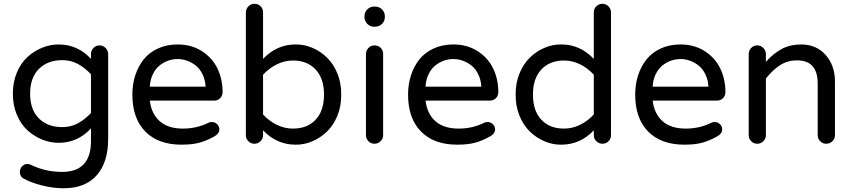

<svg xmlns="http://www.w3.org/2000/svg" viewBox="-20 -755 4508 1015"><path d="M551.8 -469.2V-22Q551.8 104 491 172.1Q430.2 240.2 316.9 240.2Q260.7 240.2 201.7 225.3Q142.6 210.4 103 188Q85 177.7 85 152.8Q85 136.7 96.7 124.3Q108.4 111.8 125 111.8Q132.8 111.8 143.1 116.2Q219.7 153.8 308.1 153.8Q460.9 153.8 460.9 -8.8V-76.2Q390.6 0 290 0Q245.1 0 202.6 -17.3Q160.2 -34.7 125.2 -66.2Q90.3 -97.7 69.1 -148.2Q47.9 -198.7 47.9 -259.8Q47.9 -320.8 69.1 -371.3Q90.3 -421.9 125.2 -453.6Q160.2 -485.4 202.6 -502.7Q245.1 -520 290 -520Q390.6 -520 460.9 -443.8V-469.2Q460.9 -487.8 474.1 -501.5Q487.3 -515.1 505.9 -515.1Q524.4 -515.1 538.1 -501.5Q551.8 -487.8 551.8 -469.2ZM309.1 -437Q231.9 -437 185.5 -390.6Q139.2 -344.2 139.2 -259.8Q139.2 -175.3 185.5 -129.2Q231.9 -83 309.1 -83Q353.5 -83 389.4 -101.8Q425.3 -120.6 460.9 -157.2V-362.8Q425.3 -399.4 389.4 -418.2Q353.5 -437 309.1 -437Z M1139.6 -70.8Q1139.6 -48.8 1113.8 -34.2Q1071.8 -10.7 1033.7 -0.5Q995.6 9.8 939 9.8Q816.4 9.8 748 -59.8Q679.7 -129.4 679.7 -254.9Q679.7 -308.6 694.8 -356Q710 -403.3 739 -440.2Q768.1 -477.1 814.5 -498.5Q860.8 -520 918.9 -520Q991.7 -520 1046.6 -485.1Q1101.6 -450.2 1129.2 -393.6Q1156.7 -336.9 1156.7 -268.1Q1156.7 -249 1144 -236.1Q1131.3 -223.1 1110.8 -223.1H772Q780.8 -152.3 825 -113.8Q869.1 -75.2 946.8 -75.2Q1020.5 -75.2 1082 -106Q1088.4 -109.9 1100.1 -109.9Q1116.2 -109.9 1127.9 -98.6Q1139.6 -87.4 1139.6 -70.8ZM772 -296.9H1066.9Q1064.9 -333 1051 -361.8Q1037.1 -390.6 1015.9 -407.7Q994.6 -424.8 970 -433.8Q945.3 -442.9 918.9 -442.9Q892.6 -442.9 867.7 -433.8Q842.8 -424.8 822 -407.5Q801.3 -390.1 787.6 -361.6Q773.9 -333 772 -296.9Z M1783.7 -254.9Q1784.7 -195.8 1764.2 -144.8Q1743.7 -93.8 1709.5 -60.3Q1675.3 -26.9 1631.3 -8.1Q1587.4 10.7 1541.5 9.8Q1443.4 9.8 1370.6 -65.9V-40Q1370.6 -21.5 1356.9 -8.3Q1343.3 4.9 1324.7 4.9Q1306.2 4.9 1293 -8.3Q1279.8 -21.5 1279.8 -40V-689Q1279.8 -707.5 1293 -721.2Q1306.2 -734.9 1324.7 -734.9Q1344.7 -734.9 1357.7 -721.9Q1370.6 -709 1370.6 -689V-443.8Q1443.8 -520 1541.5 -520Q1587.4 -521 1631.3 -502.2Q1675.3 -483.4 1709.5 -449.7Q1743.7 -416 1764.2 -365Q1784.7 -314 1783.7 -254.9ZM1528.8 -435.1Q1484.4 -435.1 1443.4 -414.8Q1402.3 -394.5 1370.6 -359.9V-149.9Q1402.3 -115.2 1443.4 -95.2Q1484.4 -75.2 1528.8 -75.2Q1604.5 -75.2 1648.7 -122.3Q1692.9 -169.4 1692.9 -254.9Q1692.9 -340.3 1648.4 -387.7Q1604 -435.1 1528.8 -435.1Z M2014.6 -668.9V-665Q2014.6 -644 1999.5 -628.9Q1984.4 -613.8 1963.4 -613.8H1957.5Q1936.5 -613.8 1921.6 -628.9Q1906.7 -644 1906.7 -665V-668.9Q1906.7 -689.9 1921.6 -705.1Q1936.5 -720.2 1957.5 -720.2H1963.4Q1984.4 -720.2 1999.5 -705.1Q2014.6 -689.9 2014.6 -668.9ZM2005.4 -469.2V-40Q2005.4 -21.5 1991.7 -8.3Q1978 4.9 1959.5 4.9Q1940.9 4.9 1927.7 -8.3Q1914.6 -21.5 1914.6 -40V-469.2Q1914.6 -487.8 1927.7 -501.5Q1940.9 -515.1 1959.5 -515.1Q1979.5 -515.1 1992.4 -502.2Q2005.4 -489.3 2005.4 -469.2Z M2597.2 -70.8Q2597.2 -48.8 2571.3 -34.2Q2529.3 -10.7 2491.2 -0.5Q2453.1 9.8 2396.5 9.8Q2273.9 9.8 2205.6 -59.8Q2137.2 -129.4 2137.2 -254.9Q2137.2 -308.6 2152.3 -356Q2167.5 -403.3 2196.5 -440.2Q2225.6 -477.1 2272 -498.5Q2318.4 -520 2376.5 -520Q2449.2 -520 2504.2 -485.1Q2559.1 -450.2 2586.7 -393.6Q2614.3 -336.9 2614.3 -268.1Q2614.3 -249 2601.6 -236.1Q2588.9 -223.1 2568.4 -223.1H2229.5Q2238.3 -152.3 2282.5 -113.8Q2326.7 -75.2 2404.3 -75.2Q2478 -75.2 2539.6 -106Q2545.9 -109.9 2557.6 -109.9Q2573.7 -109.9 2585.4 -98.6Q2597.2 -87.4 2597.2 -70.8ZM2229.5 -296.9H2524.4Q2522.5 -333 2508.5 -361.8Q2494.6 -390.6 2473.4 -407.7Q2452.1 -424.8 2427.5 -433.8Q2402.8 -442.9 2376.5 -442.9Q2350.1 -442.9 2325.2 -433.8Q2300.3 -424.8 2279.5 -407.5Q2258.8 -390.1 2245.1 -361.6Q2231.4 -333 2229.5 -296.9Z M3119.1 -443.8V-689Q3119.1 -709 3132.6 -721.9Q3146 -734.9 3165 -734.9Q3183.6 -734.9 3196.8 -721.2Q3210 -707.5 3210 -689V-40Q3210 -21.5 3196.8 -8.3Q3183.6 4.9 3165 4.9Q3146.5 4.9 3132.8 -8.3Q3119.1 -21.5 3119.1 -40V-65.9Q3046.4 9.8 2948.2 9.8Q2902.3 10.7 2858.4 -8.1Q2814.5 -26.9 2780.3 -60.3Q2746.1 -93.8 2725.6 -144.8Q2705.1 -195.8 2706.1 -254.9Q2705.1 -314 2725.6 -365Q2746.1 -416 2780.3 -449.7Q2814.5 -483.4 2858.4 -502.2Q2902.3 -521 2948.2 -520Q3045.9 -520 3119.1 -443.8ZM3119.1 -149.9V-359.9Q3087.4 -395 3046.6 -415Q3005.9 -435.1 2961.4 -435.1Q2886.2 -435.1 2841.8 -387.7Q2797.4 -340.3 2797.4 -254.9Q2797.4 -169.4 2841.6 -122.3Q2885.7 -75.2 2961.4 -75.2Q3005.9 -75.2 3046.6 -95.2Q3087.4 -115.2 3119.1 -149.9Z M3797.9 -70.8Q3797.9 -48.8 3772 -34.2Q3730 -10.7 3691.9 -0.5Q3653.8 9.8 3597.2 9.8Q3474.6 9.8 3406.2 -59.8Q3337.9 -129.4 3337.9 -254.9Q3337.9 -308.6 3353 -356Q3368.2 -403.3 3397.2 -440.2Q3426.3 -477.1 3472.7 -498.5Q3519 -520 3577.1 -520Q3649.9 -520 3704.8 -485.1Q3759.8 -450.2 3787.4 -393.6Q3814.9 -336.9 3814.9 -268.1Q3814.9 -249 3802.2 -236.1Q3789.6 -223.1 3769 -223.1H3430.2Q3439 -152.3 3483.2 -113.8Q3527.3 -75.2 3605 -75.2Q3678.7 -75.2 3740.2 -106Q3746.6 -109.9 3758.3 -109.9Q3774.4 -109.9 3786.1 -98.6Q3797.9 -87.4 3797.9 -70.8ZM3430.2 -296.9H3725.1Q3723.1 -333 3709.2 -361.8Q3695.3 -390.6 3674.1 -407.7Q3652.8 -424.8 3628.2 -433.8Q3603.5 -442.9 3577.1 -442.9Q3550.8 -442.9 3525.9 -433.8Q3501 -424.8 3480.2 -407.5Q3459.5 -390.1 3445.8 -361.6Q3432.1 -333 3430.2 -296.9Z M4394 -324.2V-40Q4394 -21.5 4380.4 -8.3Q4366.7 4.9 4347.7 4.9Q4329.1 4.9 4315.9 -8.3Q4302.7 -21.5 4302.7 -40V-314Q4302.7 -436 4192.9 -436Q4145 -436 4105.7 -411.6Q4066.4 -387.2 4028.8 -339.8V-40Q4028.8 -21.5 4015.1 -8.3Q4001.5 4.9 3982.9 4.9Q3964.4 4.9 3951.2 -8.3Q3938 -21.5 3938 -40V-469.2Q3938 -487.8 3951.2 -501.5Q3964.4 -515.1 3982.9 -515.1Q4001.5 -515.1 4015.1 -501.5Q4028.8 -487.8 4028.8 -469.2V-428.2Q4069.8 -473.6 4113.8 -496.8Q4157.7 -520 4214.8 -520Q4295.9 -520 4345 -464.1Q4394 -408.2 4394 -324.2Z"/></svg>

Font: Aka-Acid-Varela
Style: Regular
Weight: 400
Designer: Joe Prince, Avraham Cornfeld, Cyberella
Foundry: Joe Prince, Avraham Cornfeld, Cyberella
Version: Version 2.000; ttfautohint (v1.5.33-1714) -l 8 -r 50 -G 200 